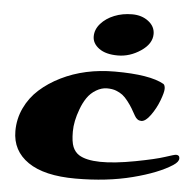

<svg xmlns="http://www.w3.org/2000/svg" viewBox="-56 -861 957 938"><g transform="rotate(5 422.5 -392.0)"><path d="M337.9 -318.8Q315.4 -258.8 315.4 -208.5Q315.4 -158.2 325.7 -133.5Q335.9 -108.9 356.4 -95.7Q426.3 -51.8 632.8 -90.8Q731 -109.4 775.6 -124.3Q820.3 -139.2 828.1 -139.2Q845.2 -139.2 845.2 -122.6Q845.2 -106 819.3 -88.9Q751 -44.4 626.5 -12.5Q502 19.5 348.4 19.5Q194.8 19.5 115.2 -35.2Q35.6 -89.8 35.6 -186.5Q35.6 -246.6 60.8 -299.8Q85.9 -353 129.6 -392.3Q173.3 -431.6 231.4 -460.4Q347.7 -518.1 495.1 -518.1Q667 -518.1 736.3 -478.5Q744.1 -472.2 744.1 -454.8Q744.1 -437.5 729 -397.5Q713.9 -357.4 689.2 -323.2Q664.6 -289.1 644 -289.1Q623.5 -289.1 611.3 -311Q599.1 -333 590.8 -346.9Q582.5 -360.8 567.9 -379.9Q553.2 -398.9 540.3 -408.7Q527.3 -418.5 508.8 -425.8Q490.2 -433.1 463.6 -433.1Q437 -433.1 410.4 -417.2Q383.8 -401.4 366.7 -376.2Q349.6 -351.1 337.9 -318.8ZM667 -717.3Q667 -669.4 613.8 -633.5Q560.5 -597.7 501.5 -597.7Q442.4 -597.7 409.4 -621.8Q376.5 -646 376.5 -680.4Q376.5 -714.8 401.9 -743.4Q427.2 -772 467.3 -788.1Q507.3 -804.2 554.7 -804.2Q602.1 -804.2 634.5 -779.3Q667 -754.4 667 -717.3Z"/></g></svg>

Font: Sonsie One
Style: Regular
Weight: 400
Designer: Riccardo De Franceschi
Foundry: Sorkin Type Co
Version: Version 1.003